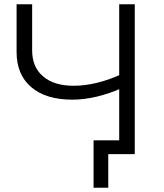

<svg xmlns="http://www.w3.org/2000/svg" viewBox="-20 -720 768 897"><path d="M317.7 -254.4Q194.5 -254.4 126 -312.8Q57.5 -371.2 57.5 -477.3V-700H130.2V-484.7Q130.2 -406.3 181.6 -362.8Q232.9 -319.3 324 -319.3Q377.9 -319.3 435.7 -333.8Q493.4 -348.2 551.5 -375.1L551.2 -309.4Q490.8 -282.3 431.4 -268.4Q372 -254.4 317.7 -254.4ZM417.1 157.1V-64.3H609.6V0H476.3L485.8 -20.3V157.1ZM536.9 0V-700H609.6V0Z"/></svg>

Font: Montserrat Alternates Thin
Style: Regular
Weight: 100
Designer: Julieta Ulanovsky
Foundry: Julieta Ulanovsky
Version: Version 9.000